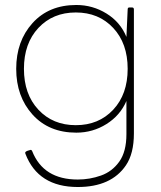

<svg xmlns="http://www.w3.org/2000/svg" viewBox="-20 -522 645 770"><path d="M292 228Q133 228 82 95L81 91Q81 86 91 82.5Q101 79 103 79Q107 79 109 84Q154 198 292 198Q340 198 385 182Q430 166 458.5 126Q487 86 487 16V-117Q462 -59 407 -24.5Q352 10 286 10Q176 10 110.5 -62.5Q45 -135 45 -246Q45 -357 110.5 -429.5Q176 -502 286 -502Q352 -502 407.5 -467.5Q463 -433 487 -374L492 -484Q492 -492 498 -492Q503 -492 510 -492Q517 -492 517 -484V13Q517 94 485 141Q426 228 292 228ZM284 -20Q376 -20 434 -82Q492 -144 492 -246Q492 -348 434 -410Q376 -472 284 -472Q192 -472 134 -410Q76 -348 76 -246Q76 -144 134 -82Q192 -20 284 -20Z"/></svg>

Font: YamahaIndonesia935. App Thin
Style: Regular
Weight: 100
Designer: Dalton Maag Ltd
Foundry: Dalton Maag Ltd
Version: Version 1.002